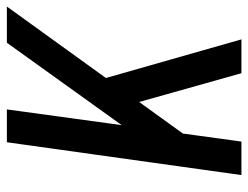

<svg xmlns="http://www.w3.org/2000/svg" viewBox="-104 -636 740 573"><g transform="rotate(-90 266.5 -350.0)"><path d="M92 -236 425 -700H533L121 -129ZM128 -700H226L130 0H30ZM233 -359 311 -435 435 0H334Z"/></g></svg>

Font: Pathway Extreme Condensed Medium
Style: Italic
Weight: 500
Width: 3
Italic angle: -8°
Version: Version 1.001;gftools[0.9.26]